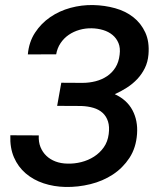

<svg xmlns="http://www.w3.org/2000/svg" viewBox="-20 -741 627 771"><path d="M310.5 -408.2Q338.4 -408.2 364 -414.8Q389.6 -421.4 409.9 -435.1Q430.2 -448.7 443.6 -470Q457 -491.2 460.4 -521.5Q463.9 -548.3 455.8 -567.9Q447.8 -587.4 431.9 -600.6Q416 -613.8 394 -620.4Q372.1 -627 347.7 -627.4Q322.8 -627.9 299.1 -621.1Q275.4 -614.3 256.1 -601.1Q236.8 -587.9 223.4 -568.1Q210 -548.3 205.6 -522.9L91.8 -522.5Q96.2 -572.3 120.6 -609.6Q145 -647 181.6 -672.1Q218.3 -697.3 263.2 -709.5Q308.1 -721.7 354.5 -720.7Q400.4 -719.7 442.4 -708Q484.4 -696.3 515.4 -671.9Q546.4 -647.5 563.5 -610.4Q580.6 -573.2 576.2 -522Q573.7 -492.2 561.8 -467.8Q549.8 -443.4 531.5 -423.8Q513.2 -404.3 489.7 -389.2Q466.3 -374 440.9 -362.8Q489.7 -340.3 512 -298.3Q534.2 -256.3 530.3 -203.1Q526.4 -147.5 499.8 -106.9Q473.1 -66.4 432.9 -40Q392.6 -13.7 343 -1.5Q293.5 10.7 243.2 9.8Q196.3 8.8 155 -4.9Q113.8 -18.6 83.3 -44.7Q52.7 -70.8 36.1 -109.1Q19.5 -147.5 21.5 -197.8L135.7 -197.3Q134.3 -170.9 142.6 -150.4Q150.9 -129.9 166.3 -115.2Q181.6 -100.6 203.1 -92.5Q224.6 -84.5 250 -84Q278.3 -83 306.4 -90.1Q334.5 -97.2 357.7 -112.1Q380.9 -127 396.7 -149.4Q412.6 -171.9 416.5 -202.6Q420.4 -231.9 413.8 -252.9Q407.2 -273.9 392.3 -287.6Q377.4 -301.3 355.2 -307.9Q333 -314.5 305.7 -315.4L209.5 -315.9L226.1 -408.7Z"/></svg>

Font: Roboto Mono Medium
Style: Italic
Weight: 500
Designer: Google
Version: Version 2.000985; 2015; ttfautohint (v1.3)